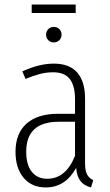

<svg xmlns="http://www.w3.org/2000/svg" viewBox="-20 -811 481 842"><path d="M389 -21 379 11Q348 3 332.5 -17.5Q317 -38 314 -75Q267 11 181 11Q119 11 83.5 -31.5Q48 -74 48 -145Q48 -226 96.5 -269Q145 -312 234 -312H309V-376Q309 -435 286 -464.5Q263 -494 213 -494Q183 -494 154.5 -486.5Q126 -479 92 -465L78 -498Q152 -532 216 -532Q285 -532 319 -492.5Q353 -453 353 -379V-96Q353 -63 361.5 -46.5Q370 -30 389 -21ZM309 -128V-277H238Q95 -277 95 -146Q95 -88 119.5 -57.5Q144 -27 187 -27Q269 -27 309 -128ZM250 -659Q250 -645 240.5 -635Q231 -625 216 -625Q201 -625 191.5 -635Q182 -645 182 -659Q182 -673 191.5 -683Q201 -693 216 -693Q231 -693 240.5 -683Q250 -673 250 -659ZM312 -754H119V-791H312Z"/></svg>

Font: Fira Sans Extra Condensed ExtraLight
Style: Regular
Weight: 275
Width: 1
Designer: Carrois Corporate & Edenspiekermann AG
Foundry: Carrois Corporate GbR & Edenspiekermann AG
Version: Version 4.203